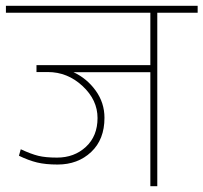

<svg xmlns="http://www.w3.org/2000/svg" viewBox="-35 -642 701 662"><path d="M483.4 0V-393.1H218.3Q264.6 -371.6 294.9 -329.6Q325.2 -287.6 325.2 -235.8Q325.2 -161.1 279.3 -117.9Q233.4 -74.7 163.6 -74.7Q122.1 -74.7 92.8 -81.8Q63.5 -88.9 30.3 -105L36.6 -127.4Q72.3 -110.8 97.2 -104.7Q122.1 -98.6 161.6 -98.6Q221.2 -98.6 261.2 -135.7Q301.3 -172.9 301.3 -235.1Q301.3 -297.4 249.5 -345.5Q197.8 -393.6 129.9 -393.6H90.8V-417.5H483.4V-598.1H-14.6V-622.1H646.5V-598.1H507.3V0Z"/></svg>

Font: Yantramanav Thin
Style: Regular
Weight: 250
Version: Version 1.001;PS 1.0;hotconv 1.0.72;makeotf.lib2.5.5900; ttf